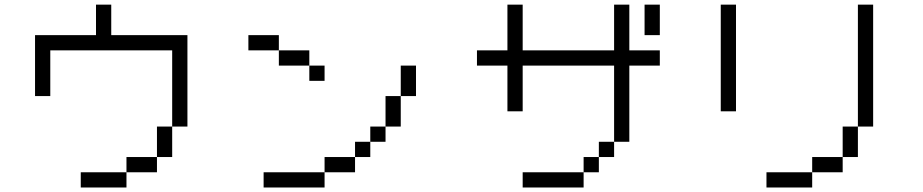

<svg xmlns="http://www.w3.org/2000/svg" viewBox="-20 -887 4040 840"><path d="M533.3 -133.3V-66.7H333.3V-133.3ZM533.3 -200H666.7V-133.3H533.3ZM666.7 -333.3H733.3V-200H666.7ZM133.3 -466.7V-733.3H400V-866.7H466.7V-733.3H800V-333.3H733.3V-666.7H200V-466.7Z M1600 -266.7V-333.3H1666.7V-266.7ZM1600 -200H1533.3V-266.7H1600ZM1133.3 -66.7V-133.3H1400V-66.7ZM1733.3 -333.3H1666.7V-466.7H1733.3ZM1733.3 -466.7V-600H1800V-466.7ZM1400 -133.3V-200H1533.3V-133.3ZM1400 -600V-533.3H1333.3V-600ZM1066.7 -733.3H1200V-666.7H1066.7ZM1200 -666.7H1333.3V-600H1200Z M2600 -133.3H2533.3V-200H2600ZM2600 -200V-266.7H2666.7V-200ZM2733.3 -866.7V-666.7H2866.7V-600H2733.3V-266.7H2666.7V-600H2266.7V-400H2200V-600H2066.7V-666.7H2200V-866.7H2266.7V-666.7H2666.7V-866.7ZM2866.7 -733.3H2800V-866.7H2866.7ZM2266.7 -66.7V-133.3H2533.3V-66.7Z M3533.3 -133.3V-66.7H3333.3V-133.3ZM3533.3 -200H3666.7V-133.3H3533.3ZM3200 -866.7V-400H3133.3V-866.7ZM3733.3 -866.7H3800V-333.3H3733.3ZM3666.7 -333.3H3733.3V-200H3666.7Z"/></svg>

Font: Galmuri14 Regular
Style: Regular
Weight: 400
Designer: Lee Minseo (quiple)
Version: Version 2.399;hotconv 1.1.1;makeotfexe 2.6.0 DEVELOPMENT